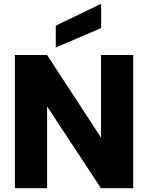

<svg xmlns="http://www.w3.org/2000/svg" viewBox="-20 -999 786 1019"><path d="M59 0ZM59 0ZM687 0H516L230 -434V0H59V-707H230L516 -269V-707H687ZM276 -747V-863L517 -979V-850Z"/></svg>

Font: Ulagadi Sans
Style: Bold
Weight: 700
Designer: Ninad Kale (Devanagari), Jonny Pinhorn (Latin)
Foundry: Indian Type Foundry
Version: Version 3.01;March 29, 2020;FontCreator 12.0.0.2522 64-bit; 